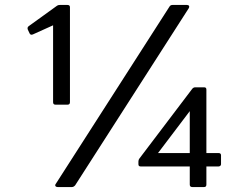

<svg xmlns="http://www.w3.org/2000/svg" viewBox="-20 -754 946 774"><path d="M204 -332Q194 -332 194 -342V-652L112 -615Q110 -614 107 -614Q102 -614 99 -620L92 -635Q91 -637 91 -640Q91 -645 95 -648L210 -731Q214 -734 221 -734H252Q262 -734 262 -725V-342Q262 -332 252 -332ZM212 0Q206 0 203.5 -4Q201 -8 205 -13L663 -727Q667 -734 675 -734H734Q740 -734 742 -730Q744 -726 741 -721L283 -7Q277 0 270 0ZM755 0Q745 0 745 -10V-83H547Q538 -83 538 -92V-103Q538 -110 542 -115L755 -396Q760 -402 767 -402H803Q812 -402 812 -393V-137H861Q871 -137 871 -128V-92Q871 -88 868 -85.5Q865 -83 861 -83H812V-10Q812 0 803 0ZM745 -306 617 -137H745Z"/></svg>

Font: LINE Seed Sans KR Regular
Style: Regular
Weight: 400
Designer: LINE VX Design & Sandoll Inc & Dalton Maag Ltd
Foundry: Sandoll Inc.
Version: Version 1.000